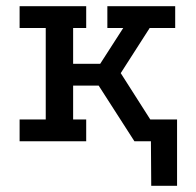

<svg xmlns="http://www.w3.org/2000/svg" viewBox="-20 -454 631 617"><path d="M466 143 465 0H412L297 -179H215V-70H257V0H43V-70H127V-364H43V-434H257V-364H215V-249H302L376 -364H325V-434H543V-364H461L368 -219L463 -70H549V143Z"/></svg>

Font: Podkova Medium
Style: Regular
Weight: 500
Designer: Ilya Yudin
Foundry: Cyreal (www.cyreal.org)
Version: Version 2.103